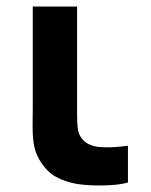

<svg xmlns="http://www.w3.org/2000/svg" viewBox="-20 -560 462 589"><path d="M104.5 -64Q89.5 -87.5 84.8 -112Q80 -136.5 80 -172.5L80.5 -229V-540H216.5V-237V-208Q216.5 -182 218.5 -166.5Q220.5 -151 227.5 -140Q244.5 -113 284.5 -109Q298.5 -108 306.5 -108Q337.5 -108 372.5 -113V0Q341.5 9 285.5 9Q245.5 9 214.5 4Q179.5 -2.5 152.5 -17Q125.5 -31.5 104.5 -64Z"/></svg>

Font: Hauora ExtraBold
Style: Regular
Weight: 800
Designer: Wayne Shih
Foundry: WCYS
Version: Version 1.001